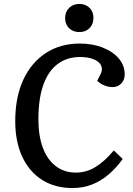

<svg xmlns="http://www.w3.org/2000/svg" viewBox="-20 -936 672 970"><path d="M489 -563Q500 -587 490.5 -606Q481 -625 453.5 -636.5Q426 -648 384 -648Q318 -648 270.5 -612Q223 -576 198.5 -506Q174 -436 174 -334Q174 -250 196.5 -189.5Q219 -129 262 -96.5Q305 -64 363 -64Q416 -64 462 -92Q508 -120 555 -176L600 -133Q567 -87 528 -54Q489 -21 444 -3.5Q399 14 346 14Q258 14 193 -27Q128 -68 92.5 -144Q57 -220 57 -324Q57 -445 97.5 -532.5Q138 -620 211.5 -668Q285 -716 383 -716Q448 -716 499.5 -695.5Q551 -675 580.5 -640Q610 -605 610 -560Q610 -532 592.5 -514Q575 -496 549 -496Q528 -496 507 -504.5Q486 -513 471 -528ZM309 -845Q309 -876 329 -896Q349 -916 381 -916Q402 -916 418 -907Q434 -898 443 -882.5Q452 -867 452 -845Q452 -814 432.5 -794Q413 -774 381 -774Q349 -774 329 -793.5Q309 -813 309 -845Z"/></svg>

Font: Literata Medium
Style: Italic
Weight: 500
Italic angle: -2°
Designer: Latin by Veronika Burian and Jose Scaglione. Greek by Irene Vlachou. Cyrillic by Vera Evstafieva
Foundry: TypeTogether
Version: Version 3.103;gftools[0.9.29]